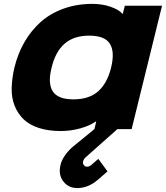

<svg xmlns="http://www.w3.org/2000/svg" viewBox="-20 -659 847 980"><path d="M546.9 -313Q566.9 -394.5 540.8 -435.8Q514.6 -477.1 435.1 -477.1Q356 -477.1 309.1 -435.5Q262.2 -394 243.2 -313Q223.1 -233.4 249.3 -192.6Q275.4 -151.9 355 -151.9Q434.6 -151.9 480.7 -192.6Q526.9 -233.4 546.9 -313ZM807.1 -629.9 651.9 0H579.1L417 144Q407.7 151.9 403.8 166Q401.9 176.3 408.4 184.1Q415 191.9 422.9 191.9Q434.6 191.9 444.8 184.1L481.9 151.9L528.8 215.8Q490.2 249 478 259.8Q432.6 298.3 380.9 300.8Q333 303.2 305.2 269.5Q277.3 235.8 288.1 186Q293.5 159.2 313.2 131.8Q333 104.5 357.9 85L461.9 0L471.2 -39.1H469.2Q438 -17.1 389.6 -3.7Q341.3 9.8 290 9.8Q226.6 9.8 178.2 -5.9Q129.9 -21.5 100.3 -50.3Q70.8 -79.1 54.7 -119.1Q38.6 -159.2 39.6 -208Q40.5 -256.8 53.2 -313Q70.8 -384.8 104.5 -443.6Q138.2 -502.4 187.3 -546.4Q236.3 -590.3 304 -614.7Q371.6 -639.2 451.2 -639.2Q501 -639.2 543 -625Q585 -610.8 605 -588.9H606.9L617.2 -629.9Z"/></svg>

Font: Sinkin Sans 800 Black Italic
Style: Regular
Weight: 900
Italic angle: -112°
Designer: Keith Bates
Foundry: K-Type
Version: Sinkin Sans (version 1.0)  by Keith Bates   •   © 2014   www